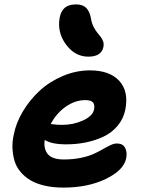

<svg xmlns="http://www.w3.org/2000/svg" viewBox="-20 -830 639 867"><path d="M378.9 -574.2Q321.8 -574.2 282.5 -623.3Q243.2 -672.4 247.1 -731.9Q250 -772 268.6 -791Q287.1 -810.1 324.2 -810.1Q353.5 -810.1 369.4 -794.2Q385.3 -778.3 391.1 -745.1Q394 -726.1 402.1 -710Q410.2 -693.8 418.5 -683.6Q426.8 -673.3 434.6 -663.6Q442.4 -653.8 446 -642.3Q449.7 -630.9 446.8 -617.2Q437.5 -574.2 378.9 -574.2ZM266.1 17.1Q219.2 17.1 181.4 8.3Q143.6 -0.5 117.4 -16.1Q91.3 -31.7 72.8 -53.7Q54.2 -75.7 46.1 -102.1Q38.1 -128.4 36.4 -158.7Q34.7 -189 42 -221.2Q52.2 -274.9 83.3 -326.9Q114.3 -378.9 158.9 -420.2Q203.6 -461.4 263.4 -486.8Q323.2 -512.2 386.2 -512.2Q475.1 -512.2 518.6 -464.8Q562 -417.5 545.9 -335Q537.6 -293.9 511.7 -262.7Q485.8 -231.4 448.5 -213.6Q411.1 -195.8 368.4 -187Q325.7 -178.2 278.8 -178.2Q213.4 -178.2 182.1 -198.2Q175.8 -159.2 195.6 -134.5Q215.3 -109.9 268.1 -109.9Q309.6 -109.9 345 -117.2Q380.4 -124.5 403.6 -135.3Q426.8 -146 445.1 -156.7Q463.4 -167.5 479.2 -174.8Q495.1 -182.1 507.8 -182.1Q534.7 -182.1 544.9 -162.6Q555.2 -143.1 549.8 -115.2Q539.1 -61.5 458.3 -22.2Q377.4 17.1 266.1 17.1ZM365.2 -377.9Q319.3 -377.9 277.1 -348.4Q234.9 -318.8 209 -270Q212.4 -269.5 221.2 -268.6Q230 -267.6 239.5 -266.8Q249 -266.1 259.8 -266.1Q311 -266.1 355 -286.1Q398.9 -306.2 404.8 -335.9Q408.7 -357.4 399.7 -367.7Q390.6 -377.9 365.2 -377.9Z"/></svg>

Font: Shantell Sans Bouncy
Style: Bold Italic
Weight: 700
Italic angle: -11.31°
Designer: Stephen Nixon, Anya Danilova, Shantell Martin
Foundry: Arrow Type
Version: Version 1.006;[9816181b4]